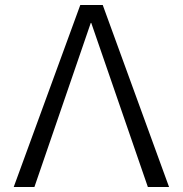

<svg xmlns="http://www.w3.org/2000/svg" viewBox="-20 -750 733 770"><path d="M658 0H573L346 -658H344L118 0H35L302 -730H392Z"/></svg>

Font: Mplus 1p
Style: Regular
Weight: 400
Version: Version 1.061